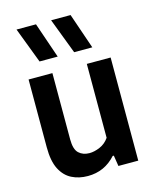

<svg xmlns="http://www.w3.org/2000/svg" viewBox="-121 -890 791 981"><g transform="rotate(-15 274.5 -399.0)"><path d="M221.5 9.5Q174 9.5 136.5 -9.5Q99 -28.5 77.2 -71.2Q55.5 -114 55.5 -186V-545.5H181.5V-194.5Q181.5 -142 203.2 -121.8Q225 -101.5 259.5 -101.5Q285 -101.5 314.5 -114Q344 -126.5 363.5 -154.5V-545.5H489.5V0H384.5L375.5 -57H369.5Q310 9.5 221.5 9.5ZM316.5 -620 245 -808H348L412.5 -620ZM133.5 -620 62 -808H165L229.5 -620Z"/></g></svg>

Font: Encode Sans SemiCondensed SemiCondensed SemiBold
Style: Regular
Weight: 600
Width: 4
Designer: Multiple Designers
Foundry: Impallari Type
Version: Version 3.000; ttfautohint (v1.8.3) -l 8 -r 50 -G 200 -x 14 